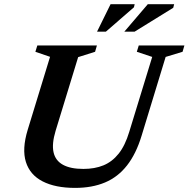

<svg xmlns="http://www.w3.org/2000/svg" viewBox="-20 -904 919 936"><path d="M251 -266Q232 -203 241 -162Q250 -121 286.8 -100.8Q323.5 -80.5 386.5 -80.5Q442 -80.5 484.5 -98Q527 -115.5 558.5 -155Q590 -194.5 610 -261L722 -626.5L647 -651.5L656.5 -682.5H879L870 -651.5L787.5 -626.5L670.5 -243Q643.5 -154 599.2 -97.5Q555 -41 492 -14.5Q429 12 346 12Q249.5 12 187.8 -19.8Q126 -51.5 106.2 -114.5Q86.5 -177.5 115 -271L224 -627L152.5 -651.5L162 -682.5H452.5L443.5 -651.5L361 -625.5ZM586 -749.5 700.5 -883.5H829L824.5 -866L636 -749.5ZM453 -749.5 519 -883.5H636.5L633 -868.5L496 -749.5Z"/></svg>

Font: Newsreader SemiBold
Style: Italic
Weight: 600
Italic angle: -17°
Designer: Hugues Gentile
Foundry: Production Type
Version: Version 1.003